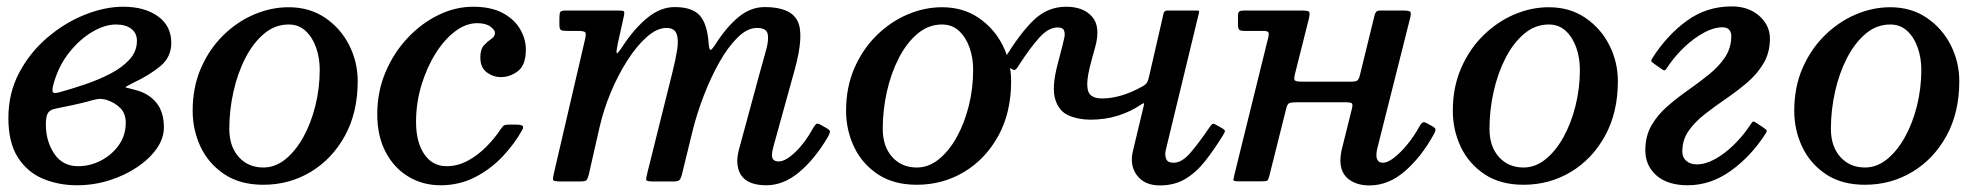

<svg xmlns="http://www.w3.org/2000/svg" viewBox="-20 -552 6042 584"><path d="M5.5 -193Q5.5 -268.5 38.2 -330.5Q71 -392.5 123.8 -437.5Q176.5 -482.5 237.5 -507Q298.5 -531.5 355 -531.5Q419.5 -531.5 460.2 -502.5Q501 -473.5 501 -421.5Q501 -378.5 467.8 -350.8Q434.5 -323 384 -299.5Q359 -287 362 -286.2Q365 -285.5 393 -278Q432 -268 455.2 -240Q478.5 -212 478.5 -164.5Q478.5 -131.5 456.8 -100.2Q435 -69 397.5 -43.8Q360 -18.5 312.8 -3.5Q265.5 11.5 214 11.5Q158.5 11.5 111 -8.2Q63.5 -28 34.5 -73Q5.5 -118 5.5 -193ZM161.5 -271.5Q197.5 -281.5 238.2 -295.2Q279 -309 315 -327.5Q351 -346 373.8 -370.8Q396.5 -395.5 396.5 -428Q396.5 -451 379.5 -464.2Q362.5 -477.5 332.5 -477.5Q299 -477.5 261 -455.2Q223 -433 191 -393Q159 -353 144 -300.5Q138 -280.5 140.2 -273.2Q142.5 -266 161.5 -271.5ZM246 -243Q221 -236.5 194.8 -231Q168.5 -225.5 148.5 -221.5Q131.5 -218 125.5 -207.8Q119.5 -197.5 119.5 -173.5Q119.5 -122.5 145 -84.5Q170.5 -46.5 217.5 -46.5Q254.5 -46.5 287.8 -64Q321 -81.5 341.8 -111.2Q362.5 -141 362.5 -178.5Q362.5 -207 345.5 -223.8Q328.5 -240.5 304.5 -248Q287.5 -253 274.2 -250.2Q261 -247.5 246 -243Z M566 -215Q566 -286.5 591 -344.2Q616 -402 658.2 -443.8Q700.5 -485.5 752.5 -507.8Q804.5 -530 858 -530Q921.5 -530 968.8 -498Q1016 -466 1042 -414.8Q1068 -363.5 1068 -305Q1068 -210 1029.2 -139.2Q990.5 -68.5 925.2 -29.2Q860 10 781 10Q710.5 10 662.5 -22Q614.5 -54 590.2 -105.2Q566 -156.5 566 -215ZM677.5 -160Q677.5 -106.5 706.2 -74.5Q735 -42.5 781 -42.5Q817 -42.5 848 -67.5Q879 -92.5 902.5 -134.8Q926 -177 939.2 -230.2Q952.5 -283.5 952.5 -340Q952.5 -376 941.5 -407.2Q930.5 -438.5 909.5 -458Q888.5 -477.5 858 -477.5Q816.5 -477.5 783.2 -449.5Q750 -421.5 726.2 -375.2Q702.5 -329 690 -272.8Q677.5 -216.5 677.5 -160Z M1579.5 -401.5Q1579.5 -354.5 1555.8 -336Q1532 -317.5 1503.5 -317.5Q1480 -317.5 1460.5 -332Q1441 -346.5 1441 -377.5Q1441 -402.5 1452.2 -414.5Q1463.5 -426.5 1474.5 -433.8Q1485.5 -441 1485.5 -452Q1485.5 -461 1471.5 -471.2Q1457.5 -481.5 1431.5 -481.5Q1397.5 -481.5 1364.5 -456.8Q1331.5 -432 1304.8 -389.2Q1278 -346.5 1261.8 -292.8Q1245.5 -239 1245.5 -181.5Q1245.5 -119.5 1270.5 -83Q1295.5 -46.5 1338.5 -46.5Q1372.5 -46.5 1403.5 -63.5Q1434.5 -80.5 1460 -106.5Q1485.5 -132.5 1504 -160.5Q1508.5 -167 1512.2 -170Q1516 -173 1528 -173H1548.5Q1564 -173 1569 -169.5Q1574 -166 1568 -156Q1545 -114.5 1508.8 -76Q1472.5 -37.5 1424.8 -13Q1377 11.5 1320 11.5Q1266 11.5 1222.2 -14.8Q1178.5 -41 1153 -89.5Q1127.5 -138 1127.5 -204.5Q1127.5 -273 1152.5 -332.2Q1177.5 -391.5 1219.5 -436.2Q1261.5 -481 1313.2 -506.2Q1365 -531.5 1419 -531.5Q1474 -531.5 1509.5 -512.2Q1545 -493 1562.2 -463Q1579.5 -433 1579.5 -401.5Z M1701 -520H1857Q1873 -520 1876.8 -518.2Q1880.5 -516.5 1877.5 -502.5L1859 -419Q1854 -395 1855.8 -390.5Q1857.5 -386 1876 -414.5Q1910.5 -466.5 1950 -498.5Q1989.5 -530.5 2032 -530.5Q2086 -530.5 2108.8 -504.5Q2131.5 -478.5 2135.5 -420Q2137 -400.5 2141 -400.2Q2145 -400 2157 -418.5Q2189.5 -469.5 2226.2 -500Q2263 -530.5 2306 -530.5Q2383.5 -530.5 2405.2 -489.5Q2427 -448.5 2397.5 -341L2332 -104.5Q2328 -89.5 2328 -80Q2328 -61 2348.5 -61Q2369.5 -61 2399.2 -89.5Q2429 -118 2453 -162Q2458.5 -171.5 2462.5 -174.8Q2466.5 -178 2477 -172L2492 -163.5Q2503 -157.5 2504.2 -153.2Q2505.5 -149 2498.5 -136Q2458 -67.5 2410.5 -28Q2363 11.5 2311 11.5Q2222.5 11.5 2222.5 -64.5Q2222.5 -69.5 2224 -79.5Q2225.5 -89.5 2227.5 -96.5L2290 -327Q2301 -367.5 2310 -399Q2319 -430.5 2315 -448.8Q2311 -467 2282.5 -467Q2253 -467 2223.8 -438.2Q2194.5 -409.5 2168.2 -363Q2142 -316.5 2121 -262Q2100 -207.5 2087 -155.5L2054 -20.5Q2050.5 -8 2046.2 -4Q2042 0 2026 0H1969.5Q1947 0 1945.8 -4.2Q1944.5 -8.5 1949 -26L2025 -331Q2035 -370.5 2039.8 -401.2Q2044.5 -432 2037.8 -449.5Q2031 -467 2007 -467Q1978.5 -467 1947.8 -440Q1917 -413 1888.8 -369Q1860.5 -325 1838.2 -272Q1816 -219 1804 -166.5L1771 -21.5Q1767.5 -8 1764 -4Q1760.5 0 1743 0H1687Q1663.5 0 1662.2 -5Q1661 -10 1665.5 -28L1760 -434.5Q1763.5 -450 1759.8 -454Q1756 -458 1736.5 -458H1704.5Q1690.5 -458 1686 -460.8Q1681.5 -463.5 1681.5 -477.5V-497Q1681.5 -511 1684.2 -515.5Q1687 -520 1701 -520Z M2553.5 -215Q2553.5 -286.5 2578.5 -344.2Q2603.5 -402 2645.8 -443.8Q2688 -485.5 2740 -507.8Q2792 -530 2845.5 -530Q2909 -530 2956.2 -498Q3003.5 -466 3029.5 -414.8Q3055.5 -363.5 3055.5 -305Q3055.5 -210 3016.8 -139.2Q2978 -68.5 2912.8 -29.2Q2847.5 10 2768.5 10Q2698 10 2650 -22Q2602 -54 2577.8 -105.2Q2553.5 -156.5 2553.5 -215ZM2665 -160Q2665 -106.5 2693.8 -74.5Q2722.5 -42.5 2768.5 -42.5Q2804.5 -42.5 2835.5 -67.5Q2866.5 -92.5 2890 -134.8Q2913.5 -177 2926.8 -230.2Q2940 -283.5 2940 -340Q2940 -376 2929 -407.2Q2918 -438.5 2897 -458Q2876 -477.5 2845.5 -477.5Q2804 -477.5 2770.8 -449.5Q2737.5 -421.5 2713.8 -375.2Q2690 -329 2677.5 -272.8Q2665 -216.5 2665 -160Z M3035 -372.5Q3081.5 -449.5 3123.8 -490.5Q3166 -531.5 3223 -531.5Q3275.5 -531.5 3302 -501Q3328.5 -470.5 3311 -408L3300.5 -370Q3287 -321.5 3287 -296.2Q3287 -271 3298.5 -261.8Q3310 -252.5 3331.5 -252.5Q3390 -252.5 3455.5 -289.5Q3466 -295.5 3469.2 -301.5Q3472.5 -307.5 3475.5 -321L3519.5 -512.5Q3521.5 -520 3531.5 -520H3618Q3625.5 -520 3626.8 -518.8Q3628 -517.5 3626.5 -511.5L3525.5 -94Q3522.5 -80.5 3527 -68.8Q3531.5 -57 3550 -57Q3575 -57 3601.5 -88Q3628 -119 3657 -162Q3664 -172.5 3667.5 -174.8Q3671 -177 3677.5 -173L3696.5 -162.5Q3704 -158 3705.5 -155Q3707 -152 3700.5 -141.5Q3673.5 -97.5 3646.2 -62.8Q3619 -28 3585.8 -8Q3552.5 12 3508 12Q3461 12 3438 -19Q3415 -50 3426.5 -95L3458 -226.5Q3461 -238 3459.5 -238.2Q3458 -238.5 3451.5 -234.5Q3419.5 -212.5 3380.5 -200.2Q3341.5 -188 3297 -188Q3260 -188 3230.5 -200.8Q3201 -213.5 3189.8 -249.5Q3178.5 -285.5 3196.5 -355L3212 -414.5Q3214.5 -424.5 3217.2 -437Q3220 -449.5 3216.5 -459Q3213 -468.5 3197 -468.5Q3169 -468.5 3140.8 -437Q3112.5 -405.5 3080 -355Q3075 -346.5 3070.5 -341.8Q3066 -337 3059.5 -341L3039.5 -352.5Q3030.5 -358 3030 -361Q3029.5 -364 3035 -372.5Z M4268.5 -494.5 4168.5 -97.5Q4167.5 -93.5 4167 -88.2Q4166.5 -83 4166.5 -79.5Q4166.5 -71 4170.8 -64Q4175 -57 4187 -57Q4200.5 -57 4220.2 -72.2Q4240 -87.5 4260.5 -112.5Q4281 -137.5 4297 -166.5Q4301.5 -175 4306.2 -178.8Q4311 -182.5 4320.5 -177L4337.5 -167.5Q4345.5 -163 4346.2 -159Q4347 -155 4342 -145Q4304 -75.5 4253.8 -31.8Q4203.5 12 4145.5 12Q4106.5 12 4081.8 -7.2Q4057 -26.5 4057 -65Q4057 -70 4058 -78.5Q4059 -87 4060 -92.5L4092 -221Q4095.5 -235 4091.5 -238Q4087.5 -241 4069.5 -241H3926Q3909 -241 3902.2 -238.5Q3895.5 -236 3892.5 -223L3840.5 -15.5Q3838 -5.5 3835 -3Q3832 -0.5 3818.5 -0.5H3746.5Q3730.5 -0.5 3731.5 -5.5Q3732.5 -10.5 3735 -22L3838 -439.5Q3840.5 -451 3837.5 -454.5Q3834.5 -458 3821 -458H3766Q3753 -458 3749.2 -461.5Q3745.5 -465 3745.5 -478V-503.5Q3745.5 -514.5 3749.8 -517.2Q3754 -520 3764.5 -520H3939Q3959 -520 3962 -515.8Q3965 -511.5 3961 -494.5L3919.5 -329.5Q3915 -312.5 3918 -308Q3921 -303.5 3943.5 -303.5H4087.5Q4103 -303.5 4108 -306.8Q4113 -310 4116 -322L4160.5 -503.5Q4162 -511 4165.5 -515.5Q4169 -520 4179 -520H4246.5Q4267 -520 4270 -515.8Q4273 -511.5 4268.5 -494.5Z M4399 -215Q4399 -286.5 4424 -344.2Q4449 -402 4491.2 -443.8Q4533.5 -485.5 4585.5 -507.8Q4637.5 -530 4691 -530Q4754.5 -530 4801.8 -498Q4849 -466 4875 -414.8Q4901 -363.5 4901 -305Q4901 -210 4862.2 -139.2Q4823.5 -68.5 4758.2 -29.2Q4693 10 4614 10Q4543.5 10 4495.5 -22Q4447.5 -54 4423.2 -105.2Q4399 -156.5 4399 -215ZM4510.5 -160Q4510.5 -106.5 4539.2 -74.5Q4568 -42.5 4614 -42.5Q4650 -42.5 4681 -67.5Q4712 -92.5 4735.5 -134.8Q4759 -177 4772.2 -230.2Q4785.5 -283.5 4785.5 -340Q4785.5 -376 4774.5 -407.2Q4763.5 -438.5 4742.5 -458Q4721.5 -477.5 4691 -477.5Q4649.5 -477.5 4616.2 -449.5Q4583 -421.5 4559.2 -375.2Q4535.5 -329 4523 -272.8Q4510.5 -216.5 4510.5 -160Z M5097 -91Q5097 -73.5 5109 -62.8Q5121 -52 5141 -52Q5167.5 -52 5196.8 -68.2Q5226 -84.5 5252.5 -110.2Q5279 -136 5298.5 -164.5Q5305.5 -174.5 5309.2 -179.8Q5313 -185 5319.5 -180L5343 -164.5Q5349 -160 5352.5 -157.2Q5356 -154.5 5350 -145Q5305.5 -76 5244.2 -32.2Q5183 11.5 5113.5 11.5Q5052.5 11.5 5018.5 -18.2Q4984.5 -48 4984.5 -95Q4984.5 -138 5003.2 -170.5Q5022 -203 5052 -229Q5082 -255 5115.2 -278.2Q5148.5 -301.5 5178.5 -325.8Q5208.5 -350 5227.2 -378.2Q5246 -406.5 5246 -443Q5246 -454 5239.5 -461.5Q5233 -469 5219.5 -469Q5193 -469 5163 -452.8Q5133 -436.5 5105.2 -410.5Q5077.5 -384.5 5057.5 -356Q5050.5 -346 5047 -340.8Q5043.5 -335.5 5036.5 -340.5L5013.5 -356.5Q5007 -361 5003.8 -363.8Q5000.5 -366.5 5006.5 -376Q5050.5 -445 5110.8 -488.8Q5171 -532.5 5247 -532.5Q5298.5 -532.5 5331 -503.8Q5363.5 -475 5363.5 -434.5Q5363.5 -392 5344.2 -359.5Q5325 -327 5294.5 -301Q5264 -275 5230 -251.8Q5196 -228.5 5165.8 -205Q5135.5 -181.5 5116.2 -154Q5097 -126.5 5097 -91Z M5437.5 -215Q5437.5 -286.5 5462.5 -344.2Q5487.5 -402 5529.8 -443.8Q5572 -485.5 5624 -507.8Q5676 -530 5729.5 -530Q5793 -530 5840.2 -498Q5887.5 -466 5913.5 -414.8Q5939.5 -363.5 5939.5 -305Q5939.5 -210 5900.8 -139.2Q5862 -68.5 5796.8 -29.2Q5731.5 10 5652.5 10Q5582 10 5534 -22Q5486 -54 5461.8 -105.2Q5437.5 -156.5 5437.5 -215ZM5549 -160Q5549 -106.5 5577.8 -74.5Q5606.5 -42.5 5652.5 -42.5Q5688.5 -42.5 5719.5 -67.5Q5750.5 -92.5 5774 -134.8Q5797.5 -177 5810.8 -230.2Q5824 -283.5 5824 -340Q5824 -376 5813 -407.2Q5802 -438.5 5781 -458Q5760 -477.5 5729.5 -477.5Q5688 -477.5 5654.8 -449.5Q5621.5 -421.5 5597.8 -375.2Q5574 -329 5561.5 -272.8Q5549 -216.5 5549 -160Z"/></svg>

Font: Besley* Medium
Style: Italic
Weight: 500
Italic angle: -13°
Designer: Owen Earl
Foundry: indestructible type*
Version: Version 3.000; ttfautohint (v1.8.3)